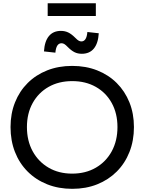

<svg xmlns="http://www.w3.org/2000/svg" viewBox="-20 -1180 912 1212"><path d="M436 12Q349.5 12 278 -16.5Q206.5 -45 154.5 -97Q102.5 -149 74.5 -220.5Q46.5 -292 46.5 -378Q46.5 -463 74.8 -533.8Q103 -604.5 154.8 -656Q206.5 -707.5 278 -735.8Q349.5 -764 435.5 -764Q522 -764 593.5 -735.8Q665 -707.5 716.8 -656Q768.5 -604.5 797 -533.8Q825.5 -463 825.5 -378Q825.5 -292 797.2 -220.5Q769 -149 717 -97Q665 -45 593.8 -16.5Q522.5 12 436 12ZM435.5 -84Q520.5 -84 585 -121.5Q649.5 -159 685.5 -225.2Q721.5 -291.5 721.5 -378Q721.5 -464 685.5 -529.5Q649.5 -595 585 -631.5Q520.5 -668 436 -668Q351 -668 286.8 -631.5Q222.5 -595 186.2 -529.5Q150 -464 150 -378Q150 -291.5 186.2 -225.2Q222.5 -159 286.8 -121.5Q351 -84 435.5 -84ZM531.5 -978 603.5 -970Q599.5 -906 572.2 -873.2Q545 -840.5 496.5 -840.5Q470.5 -840.5 450.5 -850.5Q430.5 -860.5 409 -882Q394.5 -897 386 -902Q377.5 -907 368.5 -907Q351.5 -907 342 -892.5Q332.5 -878 329.5 -847.5L257.5 -855.5Q261.5 -919.5 288.8 -952.2Q316 -985 364.5 -985Q390 -985 410.8 -975Q431.5 -965 454 -942.5Q469 -927 477.5 -922.8Q486 -918.5 493.5 -918.5Q510 -918.5 519.5 -933.2Q529 -948 531.5 -978ZM585 -1159.5V-1079H281V-1159.5Z"/></svg>

Font: Hepta Slab ExtraLight Medium
Style: Regular
Weight: 500
Version: Version 1.100